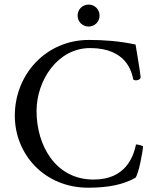

<svg xmlns="http://www.w3.org/2000/svg" viewBox="-20 -829 695 854"><path d="M376 -651.4C183.6 -651.4 45.9 -497.1 45.9 -314.5C45.9 -141.6 178.7 5.9 372.1 5.9C461.9 5.9 528.3 -7.8 582 -38.1C595.7 -49.8 616.2 -159.2 616.2 -178.7C616.2 -178.7 598.6 -186.5 585 -186.5C573.2 -130.9 538.1 -30.3 396.5 -30.3C226.6 -30.3 142.6 -182.6 142.6 -335C142.6 -471.7 236.3 -615.2 380.9 -615.2C543.9 -615.2 566.4 -506.8 572.3 -476.6C574.2 -473.6 579.1 -471.7 585 -471.7C594.7 -471.7 605.5 -476.6 605.5 -486.3C605.5 -496.1 583 -630.9 583 -630.9C510.7 -646.5 440.4 -651.4 376 -651.4ZM325.2 -759.8C325.2 -732.4 346.7 -710.9 374 -710.9C401.4 -710.9 422.9 -732.4 422.9 -759.8C422.9 -787.1 401.4 -808.6 374 -808.6C346.7 -808.6 325.2 -787.1 325.2 -759.8Z"/></svg>

Font: Crimson
Style: Roman
Weight: 400
Version: Version 0.2